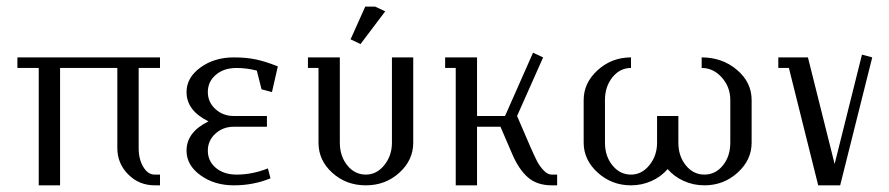

<svg xmlns="http://www.w3.org/2000/svg" viewBox="-20 -556 2668 576"><path d="M32.2 -352.1V-383.8H460V-352.1H396V-111.8Q396 -78.1 409.9 -55.2Q423.8 -32.2 443.8 -32.2H460V0H443.8Q397.5 0 364.7 -32.7Q332 -65.4 332 -111.8V-352.1H160.2V0H96.2V-352.1Z M539.6 -104Q539.6 -159.7 605.5 -191.9Q539.6 -224.1 539.6 -279.8Q539.6 -323.2 581.3 -353.5Q623 -383.8 681.6 -383.8Q719.2 -383.8 747.8 -377.7Q776.4 -371.6 813.5 -356.9L795.9 -279.8L764.6 -288.1L750.5 -344.2Q719.7 -352.1 689.9 -352.1Q651.4 -352.1 627.4 -331.5Q603.5 -311 603.5 -279.8Q603.5 -249.5 626.2 -228.8Q648.9 -208 681.6 -208H780.8V-175.8H681.6Q648.9 -175.8 626.2 -155Q603.5 -134.3 603.5 -104Q603.5 -72.8 627.4 -52.5Q651.4 -32.2 689.9 -32.2Q736.8 -32.2 783.7 -50.8L791.5 -21Q740.2 0 681.6 0Q623 0 581.3 -30.3Q539.6 -60.5 539.6 -104Z M903.8 -352.1V-383.8H999.5V-127.9Q999.5 -87.4 1022 -59.8Q1044.4 -32.2 1077.6 -32.2Q1109.9 -32.2 1132.8 -60.5Q1155.8 -88.9 1155.8 -127.9V-383.8H1219.7V-127.9Q1219.7 -75.7 1178 -37.8Q1136.2 0 1077.6 0Q1018.6 0 977.1 -37.4Q935.5 -74.7 935.5 -127.9V-352.1ZM1031.7 -438 1075.7 -536.1H1105.5L1135.7 -522L1061.5 -423.8Z M1315.4 -352.1V-383.8H1411.1V-208H1495.1L1579.1 -397.9L1609.4 -383.8L1531.2 -208L1572.3 -112.8Q1584 -86.4 1591.1 -72.5Q1598.1 -58.6 1610.4 -45.4Q1622.6 -32.2 1635.3 -32.2H1651.4V0H1635.3Q1591.3 0 1563.7 -23.9Q1536.1 -47.9 1516.1 -95.2L1481.4 -175.8H1411.1V0H1347.2V-352.1Z M1731 -127.9V-255.9Q1731 -307.6 1773.2 -345.7Q1815.4 -383.8 1873 -383.8V-352.1Q1839.8 -352.1 1817.4 -324.2Q1794.9 -296.4 1794.9 -255.9V-127.9Q1794.9 -87.4 1817.4 -59.8Q1839.8 -32.2 1873 -32.2Q1905.3 -32.2 1928.2 -60.5Q1951.2 -88.9 1951.2 -127.9V-208H2015.1V-127.9Q2015.1 -87.4 2037.6 -59.8Q2060.1 -32.2 2093.3 -32.2Q2126.5 -32.2 2148.7 -59.8Q2170.9 -87.4 2170.9 -127.9V-255.9Q2170.9 -294.9 2145.5 -323.5Q2120.1 -352.1 2085 -352.1V-383.8Q2147 -383.8 2190.9 -346.4Q2234.9 -309.1 2234.9 -255.9V-127.9Q2234.9 -76.2 2192.9 -38.1Q2150.9 0 2093.3 0Q2060.1 0 2031 -13.2Q2002 -26.4 1982.9 -48.8Q1963.4 -25.9 1934.3 -12.9Q1905.3 0 1873 0Q1815.4 0 1773.2 -38.1Q1731 -76.2 1731 -127.9Z M2314.9 -352.1V-383.8H2403.8L2483.9 -64L2565.9 -392.1L2596.7 -383.8L2500.5 0H2434.6L2346.7 -352.1Z"/></svg>

Font: Gawaa
Style: Regular
Weight: 400
Designer: T. Christopher White
Version: Version 1.0